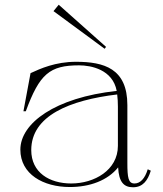

<svg xmlns="http://www.w3.org/2000/svg" viewBox="-20 -776 689 811"><path d="M275 14C360 14 435 -14 479 -69C482 -7 503 15 542 15C583 15 604 -13 617 -55L604 -61C592 -21 572 -1 548 -1C522 -1 518 -26 518 -87V-332C518 -487 419 -515 301 -515C214 -515 150 -486 109 -467L79 -306H89C147 -464 190 -500 314 -500C365 -500 456 -482 473 -392C212 -364 66 -255 66 -144C66 -40 163 14 275 14ZM281 -1C189 -1 112 -47 112 -142C112 -287 274 -353 475 -377C477 -361 478 -344 478 -326V-160C478 -57 378 -1 281 -1ZM206 -729 422 -570 428 -578 228 -756Z"/></svg>

Font: Sprat Thin
Style: Regular
Weight: 100
Designer: Ethan Nakache
Foundry: Collletttivo
Version: Version 2.000;Glyphs 3.2 (3217)